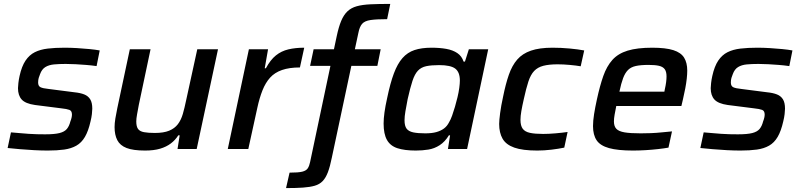

<svg xmlns="http://www.w3.org/2000/svg" viewBox="-20 -762 4101 982"><path d="M224 8Q192 8 154.5 6Q117 4 82 1Q47 -2 19 -5L36 -85Q61 -83 83 -81Q105 -79 126.5 -77.5Q148 -76 168.5 -75.5Q189 -75 211 -75Q259 -75 284.5 -81.5Q310 -88 322 -102.5Q334 -117 340 -141Q344 -151 346 -160Q348 -169 348 -176Q348 -195 335 -200Q322 -205 293 -208L159 -225Q110 -232 91 -253Q72 -274 72 -311Q72 -320 74 -337.5Q76 -355 80 -373Q91 -423 110.5 -452Q130 -481 158 -495Q186 -509 224 -513.5Q262 -518 310 -518Q341 -518 374 -516Q407 -514 438 -511Q469 -508 490 -504L474 -424Q446 -428 419.5 -430Q393 -432 367 -433.5Q341 -435 316 -435Q282 -435 256 -432.5Q230 -430 212 -419Q194 -408 185 -383Q181 -374 178 -363.5Q175 -353 175 -340Q175 -322 187 -316Q199 -310 229 -307L361 -290Q391 -287 411 -279Q431 -271 441.5 -254Q452 -237 452 -206Q452 -196 450 -178.5Q448 -161 443 -141Q432 -92 414.5 -62Q397 -32 370.5 -17Q344 -2 308 3Q272 8 224 8Z M722 8Q661 8 627.5 -5Q594 -18 580 -45Q566 -72 566 -112Q566 -131 570 -156Q574 -181 580 -209L644 -510H750L690 -226Q685 -199 681 -177Q677 -155 677 -141Q677 -115 686 -102.5Q695 -90 716.5 -86Q738 -82 772 -82Q817 -82 845 -93.5Q873 -105 889.5 -126.5Q906 -148 915 -179Q924 -210 932 -249L989 -510H1095L986 0H888L899 -70H892Q877 -46 854 -28.5Q831 -11 799 -1.5Q767 8 722 8Z M1145 0 1253 -510H1351L1334 -413H1340Q1363 -456 1391 -478.5Q1419 -501 1455 -509.5Q1491 -518 1536 -518L1514 -417Q1460 -417 1422.5 -404Q1385 -391 1361.5 -365Q1338 -339 1322.5 -300Q1307 -261 1296 -210L1250 0Z M1443 200 1461 121Q1506 121 1526 116Q1546 111 1554 99Q1562 87 1566 67L1670 -425H1566L1584 -510H1688L1702 -576Q1712 -624 1725 -655Q1738 -686 1757 -704Q1776 -722 1804.5 -730Q1833 -738 1875 -740Q1917 -742 1976 -742L1960 -664Q1905 -664 1875 -659.5Q1845 -655 1832 -640Q1819 -625 1813 -594L1795 -510H1927L1910 -425H1777L1677 45Q1668 90 1657 119Q1646 148 1630 164.5Q1614 181 1589.5 188Q1565 195 1529.5 197.5Q1494 200 1443 200Z M2107 8Q2049 8 2012.5 -4Q1976 -16 1959 -46.5Q1942 -77 1942 -130Q1942 -155 1946.5 -187.5Q1951 -220 1960 -260Q1976 -337 1994.5 -386.5Q2013 -436 2038.5 -465Q2064 -494 2100 -506Q2136 -518 2187 -518Q2229 -518 2262.5 -512Q2296 -506 2319 -490.5Q2342 -475 2351 -447H2358L2378 -510H2477L2369 0H2271L2282 -70H2276Q2256 -37 2229 -19.5Q2202 -2 2171 3Q2140 8 2107 8ZM2155 -80Q2189 -80 2212 -86.5Q2235 -93 2251 -105Q2267 -117 2277 -137Q2285 -150 2292.5 -171Q2300 -192 2307 -216Q2314 -240 2320 -265Q2326 -290 2329 -312.5Q2332 -335 2332 -350Q2332 -393 2308.5 -411Q2285 -429 2226 -429Q2186 -429 2160 -423.5Q2134 -418 2117.5 -400.5Q2101 -383 2089.5 -348Q2078 -313 2065 -255Q2058 -219 2053.5 -192.5Q2049 -166 2049 -147Q2049 -118 2059.5 -104Q2070 -90 2093.5 -85Q2117 -80 2155 -80Z M2728 8Q2653 8 2610.5 -7Q2568 -22 2550.5 -52.5Q2533 -83 2533 -128Q2533 -146 2538 -184Q2543 -222 2553 -267Q2566 -332 2582.5 -379.5Q2599 -427 2625.5 -457.5Q2652 -488 2695.5 -503Q2739 -518 2806 -518Q2849 -518 2892.5 -514Q2936 -510 2968 -504L2950 -423Q2927 -427 2894 -430Q2861 -433 2832 -433Q2788 -433 2759 -425.5Q2730 -418 2712 -399Q2694 -380 2682.5 -345Q2671 -310 2659 -255Q2651 -220 2646.5 -194Q2642 -168 2642 -149Q2642 -119 2653.5 -103.5Q2665 -88 2690.5 -82.5Q2716 -77 2758 -77Q2786 -77 2821 -80Q2856 -83 2883 -87L2866 -7Q2838 -1 2800.5 3.5Q2763 8 2728 8Z M3217 8Q3140 8 3095 -4.5Q3050 -17 3031.5 -44.5Q3013 -72 3013 -117Q3013 -144 3018.5 -178.5Q3024 -213 3033 -254Q3048 -323 3065.5 -373Q3083 -423 3112 -455.5Q3141 -488 3190 -503Q3239 -518 3316 -518Q3385 -518 3424 -505.5Q3463 -493 3479 -467Q3495 -441 3495 -401Q3495 -383 3492.5 -360Q3490 -337 3485 -310.5Q3480 -284 3473 -254L3465 -220H3132Q3127 -195 3123.5 -175.5Q3120 -156 3120 -141Q3120 -116 3132.5 -103Q3145 -90 3174.5 -85Q3204 -80 3257 -80Q3280 -80 3308 -81Q3336 -82 3364.5 -85Q3393 -88 3417 -90L3399 -7Q3377 -3 3346 0.5Q3315 4 3281.5 6Q3248 8 3217 8ZM3148 -293H3378L3380 -304Q3385 -326 3387 -342Q3389 -358 3389 -371Q3389 -396 3379.5 -408.5Q3370 -421 3350 -425.5Q3330 -430 3297 -430Q3257 -430 3232 -424.5Q3207 -419 3192 -404Q3177 -389 3167 -362.5Q3157 -336 3148 -293Z M3767 8Q3735 8 3697.5 6Q3660 4 3625 1Q3590 -2 3562 -5L3579 -85Q3604 -83 3626 -81Q3648 -79 3669.5 -77.5Q3691 -76 3711.5 -75.5Q3732 -75 3754 -75Q3802 -75 3827.5 -81.5Q3853 -88 3865 -102.5Q3877 -117 3883 -141Q3887 -151 3889 -160Q3891 -169 3891 -176Q3891 -195 3878 -200Q3865 -205 3836 -208L3702 -225Q3653 -232 3634 -253Q3615 -274 3615 -311Q3615 -320 3617 -337.5Q3619 -355 3623 -373Q3634 -423 3653.5 -452Q3673 -481 3701 -495Q3729 -509 3767 -513.5Q3805 -518 3853 -518Q3884 -518 3917 -516Q3950 -514 3981 -511Q4012 -508 4033 -504L4017 -424Q3989 -428 3962.5 -430Q3936 -432 3910 -433.5Q3884 -435 3859 -435Q3825 -435 3799 -432.5Q3773 -430 3755 -419Q3737 -408 3728 -383Q3724 -374 3721 -363.5Q3718 -353 3718 -340Q3718 -322 3730 -316Q3742 -310 3772 -307L3904 -290Q3934 -287 3954 -279Q3974 -271 3984.5 -254Q3995 -237 3995 -206Q3995 -196 3993 -178.5Q3991 -161 3986 -141Q3975 -92 3957.5 -62Q3940 -32 3913.5 -17Q3887 -2 3851 3Q3815 8 3767 8Z"/></svg>

Font: Saira Thin Medium
Style: Italic
Weight: 500
Italic angle: -12°
Version: Version 1.101